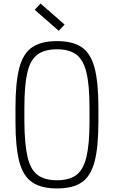

<svg xmlns="http://www.w3.org/2000/svg" viewBox="-20 -1045 640 1079"><path d="M300 14Q212 14 161 -20.5Q110 -55 88.5 -136.5Q67 -218 67 -360V-440Q67 -582 88.5 -663.5Q110 -745 161 -779.5Q212 -814 300 -814Q389 -814 439.5 -779.5Q490 -745 511.5 -663.5Q533 -582 533 -440V-360Q533 -218 511.5 -136.5Q490 -55 439.5 -20.5Q389 14 300 14ZM300 -32Q370 -32 409.5 -62Q449 -92 466 -164Q483 -236 483 -360V-440Q483 -565 466 -636.5Q449 -708 409.5 -738Q370 -768 300 -768Q230 -768 190 -738Q150 -708 133.5 -636.5Q117 -565 117 -440V-360Q118 -236 134.5 -164Q151 -92 191 -62Q231 -32 300 -32ZM310 -872 175 -990 208 -1025 343 -907Z"/></svg>

Font: Victor Mono Thin Thin
Style: Regular
Weight: 250
Monospace: yes
Version: Version 1.561;gftools[0.9.30]